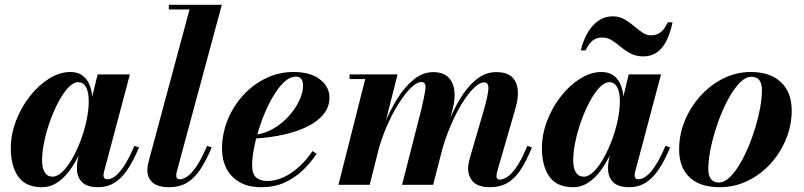

<svg xmlns="http://www.w3.org/2000/svg" viewBox="-20 -770 3349 800"><path d="M155.5 10Q86.7 10 55.9 -34.3Q25 -78.5 25 -152.5Q25 -210 46.5 -266.2Q68 -322.5 104 -368.5Q140 -414.5 184.1 -442.2Q228.2 -470 273.5 -470Q304.7 -470 325.1 -454.3Q345.5 -438.5 355.5 -410.4Q365.5 -382.3 365.5 -344.5Q365.5 -319.5 359.4 -283.6Q353.2 -247.8 341 -207.9Q328.7 -168 311 -129.4Q293.3 -90.8 269.9 -59.3Q246.5 -27.8 217.9 -8.9Q189.2 10 155.5 10ZM198.8 -33.8Q219 -33.8 240.3 -54.4Q261.5 -75 281 -109.1Q300.5 -143.3 316.1 -184.8Q331.7 -226.3 340.7 -268.6Q349.7 -311 349.7 -347.5Q349.7 -372 345 -390Q340.2 -408 330.6 -417.7Q321 -427.5 305.5 -427.5Q285.8 -427.5 264.8 -405.4Q243.8 -383.2 224.3 -346.7Q204.8 -310.2 189.1 -266.9Q173.5 -223.5 164.4 -180.2Q155.3 -137 155.3 -101.7Q155.3 -69.5 166.6 -51.6Q178 -33.8 198.8 -33.8ZM389.3 10Q343 10 321.7 -11.1Q300.5 -32.3 300.5 -68.8Q300.5 -78.3 301.1 -85.4Q301.7 -92.5 302.7 -97.5L318 -174.8L343.7 -254.3L357.7 -340.3L386.7 -460H521.3L413.3 -53.8Q411.3 -46.3 411.3 -38.5Q411.3 -32.3 414.9 -27.6Q418.5 -23 426.5 -23Q441.8 -23 459.1 -35.4Q476.5 -47.8 496.6 -78.1Q516.8 -108.5 540 -162.3L559.3 -155.8Q535.3 -98.3 510 -61.6Q484.8 -25 455.5 -7.5Q426.3 10 389.3 10Z M686.5 10Q638.3 10 616.2 -9.1Q594.2 -28.3 594.2 -59Q594.2 -73 596.5 -84.4Q598.7 -95.8 601 -103.5L769.7 -730.5H683.5V-750H904.3L716.8 -55.8Q715.8 -51.5 715 -47Q714.3 -42.5 714.3 -39Q714.3 -23 729 -23Q744.3 -23 761.6 -35.4Q779 -47.8 799.4 -78.1Q819.8 -108.5 843 -162.3L862 -155.8Q838 -98.3 812.8 -61.6Q787.5 -25 757.1 -7.5Q726.8 10 686.5 10Z M1068.3 10Q1014 10 977.8 -11.3Q941.5 -32.5 923.2 -68.8Q905 -105 905 -150Q905 -211.5 928 -268.9Q951 -326.3 991.9 -371.6Q1032.8 -417 1086.9 -443.5Q1141 -470 1203 -470Q1274 -470 1313.4 -439Q1352.8 -408 1352.8 -363Q1352.8 -326.5 1330 -296.6Q1307.3 -266.7 1265 -244.9Q1222.8 -223 1164.3 -209.6Q1105.8 -196.2 1033.8 -192.2V-207.7Q1069 -210 1100.8 -224.6Q1132.5 -239.3 1158.4 -261.8Q1184.3 -284.3 1203.3 -310.9Q1222.3 -337.5 1232.5 -364.3Q1242.8 -391 1242.8 -413.5Q1242.8 -428.8 1236.1 -439.8Q1229.5 -450.8 1212.8 -450.8Q1190.5 -450.8 1168.5 -432Q1146.5 -413.2 1126.1 -381.6Q1105.8 -350 1088.4 -310.9Q1071 -271.7 1058 -230.1Q1045 -188.5 1037.8 -149.7Q1030.5 -111 1030.5 -81Q1030.5 -44.5 1047.9 -30.1Q1065.3 -15.8 1092.8 -15.8Q1126.8 -15.8 1160.8 -31.2Q1194.8 -46.7 1225.9 -74.9Q1257 -103 1282 -140.5L1299.3 -129.3Q1276 -94 1243.4 -62.1Q1210.8 -30.3 1167.5 -10.1Q1124.3 10 1068.3 10Z M2022 10Q1973.5 10 1952 -12Q1930.5 -34 1930.5 -68Q1930.5 -79 1933.1 -91.8Q1935.7 -104.5 1938.5 -114.5L1995 -308Q2013 -370 2014.9 -398.4Q2016.7 -426.7 1996.8 -426.7Q1978 -426.7 1953.6 -402.7Q1929.3 -378.7 1903.9 -337.4Q1878.5 -296 1856.3 -243.2Q1834 -190.5 1818.8 -133H1806.8Q1822 -190.3 1844.5 -249.5Q1867 -308.8 1897.1 -358.6Q1927.3 -408.5 1964.8 -439Q2002.3 -469.5 2047.3 -469.5Q2092.3 -469.5 2113.5 -448.8Q2134.8 -428 2137.4 -394Q2140 -360 2128 -319.5L2052.5 -58.3Q2050.8 -53 2049.6 -46.6Q2048.5 -40.3 2048.5 -35.3Q2048.5 -29.5 2052 -25.6Q2055.5 -21.8 2062.3 -21.8Q2077.3 -21.8 2095.4 -34.1Q2113.5 -46.5 2134.1 -77.1Q2154.8 -107.7 2177.3 -162.3L2196.3 -155.8Q2172 -95.5 2146.9 -59Q2121.8 -22.5 2091.6 -6.2Q2061.5 10 2022 10ZM1390.2 0 1501.7 -440.5H1436.5V-460H1636.5L1520.3 0ZM1655.2 0 1734 -308Q1749.2 -371 1752.6 -399.6Q1756 -428.2 1735.8 -428.2Q1717 -428.2 1692 -404Q1667 -379.7 1640.8 -338.1Q1614.5 -296.5 1591.5 -243.5Q1568.5 -190.5 1553.5 -133H1541.5Q1556.5 -189.7 1580.1 -248.9Q1603.8 -308 1634.9 -358Q1666 -408 1703.9 -438.7Q1741.8 -469.5 1784.8 -469.5Q1825.8 -469.5 1847.1 -448.8Q1868.5 -428 1872.9 -394Q1877.3 -360 1867 -319.5L1784.8 0Z M2368.5 10Q2299.7 10 2268.9 -34.3Q2238 -78.5 2238 -152.5Q2238 -210 2259.5 -266.2Q2281 -322.5 2317 -368.5Q2353 -414.5 2397.1 -442.2Q2441.2 -470 2486.5 -470Q2517.7 -470 2538.1 -454.3Q2558.5 -438.5 2568.5 -410.4Q2578.5 -382.3 2578.5 -344.5Q2578.5 -319.5 2572.4 -283.6Q2566.2 -247.8 2554 -207.9Q2541.7 -168 2524 -129.4Q2506.3 -90.8 2482.9 -59.3Q2459.5 -27.8 2430.9 -8.9Q2402.2 10 2368.5 10ZM2411.8 -33.8Q2432 -33.8 2453.3 -54.4Q2474.5 -75 2494 -109.1Q2513.5 -143.3 2529.1 -184.8Q2544.7 -226.3 2553.7 -268.6Q2562.7 -311 2562.7 -347.5Q2562.7 -372 2558 -390Q2553.2 -408 2543.6 -417.7Q2534 -427.5 2518.5 -427.5Q2498.8 -427.5 2477.8 -405.4Q2456.8 -383.2 2437.3 -346.7Q2417.8 -310.2 2402.1 -266.9Q2386.5 -223.5 2377.4 -180.2Q2368.3 -137 2368.3 -101.7Q2368.3 -69.5 2379.6 -51.6Q2391 -33.8 2411.8 -33.8ZM2602.3 10Q2556 10 2534.7 -11.1Q2513.5 -32.3 2513.5 -68.8Q2513.5 -78.3 2514.1 -85.4Q2514.7 -92.5 2515.7 -97.5L2531 -174.8L2556.7 -254.3L2570.7 -340.3L2599.7 -460H2734.3L2626.3 -53.8Q2624.3 -46.3 2624.3 -38.5Q2624.3 -32.3 2627.9 -27.6Q2631.5 -23 2639.5 -23Q2654.8 -23 2672.1 -35.4Q2689.5 -47.8 2709.6 -78.1Q2729.8 -108.5 2753 -162.3L2772.3 -155.8Q2748.3 -98.3 2723 -61.6Q2697.8 -25 2668.5 -7.5Q2639.3 10 2602.3 10ZM2660 -535Q2630.5 -535 2608.1 -546.9Q2585.8 -558.7 2566.9 -574.4Q2548 -590 2529.6 -601.9Q2511.3 -613.7 2489.8 -613.7Q2467 -613.7 2450.6 -602Q2434.3 -590.2 2419.8 -560H2400Q2410 -602.5 2429 -634.5Q2448 -666.5 2474.4 -684.3Q2500.8 -702 2532.8 -702Q2559.8 -702 2581 -690Q2602.3 -678 2620.5 -662.4Q2638.8 -646.8 2656.1 -634.8Q2673.5 -622.8 2692.5 -622.8Q2715.5 -622.8 2732 -635.1Q2748.5 -647.5 2762.5 -677H2782.3Q2772.3 -630 2755.9 -598.2Q2739.5 -566.5 2715.8 -550.7Q2692 -535 2660 -535Z M2978.3 10Q2897 10 2853.4 -31Q2809.7 -72 2809.7 -147Q2809.7 -209.7 2833.7 -267.7Q2857.7 -325.7 2899.3 -371.2Q2940.8 -416.7 2994.5 -443.4Q3048.3 -470 3107.8 -470Q3189.3 -470 3234 -427.5Q3278.8 -385 3278.8 -310Q3278.8 -248.3 3255.4 -190.9Q3232 -133.5 3190.8 -88.1Q3149.5 -42.8 3095 -16.4Q3040.5 10 2978.3 10ZM2975.8 -9.5Q2996.3 -9.5 3017.3 -28.4Q3038.3 -47.3 3058.2 -79.5Q3078.2 -111.8 3095.7 -152.1Q3113.2 -192.5 3126.5 -235.9Q3139.7 -279.3 3147.2 -320.6Q3154.7 -362 3154.7 -395.3Q3154.7 -421 3144.2 -435.6Q3133.8 -450.3 3110.3 -450.3Q3090 -450.3 3068.9 -431.4Q3047.8 -412.5 3027.8 -380.2Q3007.8 -348 2990.3 -307.6Q2972.8 -267.2 2959.5 -223.9Q2946.3 -180.5 2938.8 -139.4Q2931.3 -98.2 2931.3 -64.5Q2931.3 -39.2 2942 -24.4Q2952.8 -9.5 2975.8 -9.5Z"/></svg>

Font: Bodoni Moda
Style: Italic
Weight: 400
Italic angle: -13°
Designer: Owen Earl
Foundry: indestructible type
Version: Version 2.005